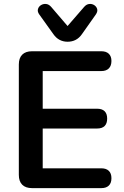

<svg xmlns="http://www.w3.org/2000/svg" viewBox="-20 -969 637 989"><path d="M145 0Q112 0 94.5 -17.5Q77 -35 77 -68V-637Q77 -670 94.5 -687.5Q112 -705 145 -705H502Q527 -705 540.5 -692Q554 -679 554 -655Q554 -630 540.5 -616.5Q527 -603 502 -603H200V-409H480Q506 -409 519 -396Q532 -383 532 -358Q532 -333 519 -320Q506 -307 480 -307H200V-102H502Q527 -102 540.5 -89Q554 -76 554 -51Q554 -26 540.5 -13Q527 0 502 0ZM328 -754Q306 -754 287.5 -763.5Q269 -773 255 -793L182 -895Q172 -909 175.5 -922Q179 -935 191 -942.5Q203 -950 217.5 -948.5Q232 -947 244 -933L328 -835L413 -933Q425 -947 439.5 -948.5Q454 -950 465.5 -942.5Q477 -935 480.5 -922.5Q484 -910 474 -895L402 -793Q388 -773 369.5 -763.5Q351 -754 328 -754Z"/></svg>

Font: Nunito
Style: Bold
Weight: 700
Designer: Vernon Adams
Foundry: Vernon Adams
Version: Version 3.602